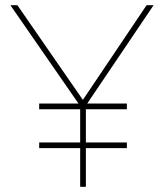

<svg xmlns="http://www.w3.org/2000/svg" viewBox="-20 -720 632 740"><path d="M289 -339 297 -300 20 -700H47L305 -327H294L545 -700H572L302 -300L311 -339V0H289ZM131 -171H469V-149H131ZM131 -321H469V-299H131Z"/></svg>

Font: Easer Grotesk Variable
Style: Regular
Weight: 400
Designer: Boardeaser, Bonnie Shaver-Troup, Thomas Jockin
Foundry: Lexend
Version: Version 1.001;Glyphs 3.1.2 (3151)